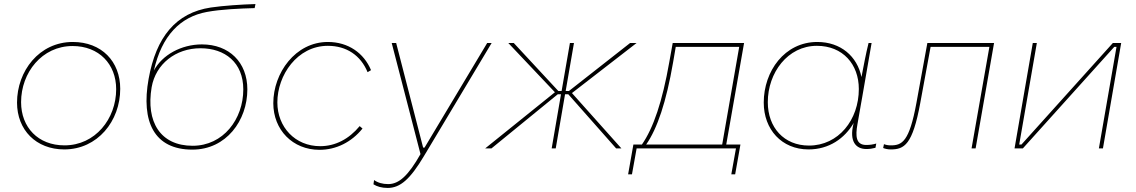

<svg xmlns="http://www.w3.org/2000/svg" viewBox="-20 -732 5601 947"><path d="M297 5C461 5 573 -135 573 -294C573 -429 481 -525 339 -525C173 -525 64 -381 64 -226C64 -91 158 5 297 5ZM298 -15C168 -15 84 -104 84 -228C84 -374 187 -505 338 -505C468 -505 553 -416 553 -292C553 -146 450 -15 298 -15Z M929 6C1096 6 1200 -138 1200 -291C1200 -425 1110 -513 976 -513C874 -513 780 -461 739 -384C778 -557 870 -649 1000 -673C1070 -686 1162 -690 1236 -692L1240 -712C1171 -710 1082 -704 1020 -695C847 -669 750 -549 713 -343C675 -132 740 6 929 6ZM930 -13C771 -13 699 -131 728 -302C748 -416 846 -494 969 -494C1089 -494 1180 -424 1180 -291C1180 -144 1081 -13 930 -13Z M1556 7C1638 7 1714 -31 1768 -98L1754 -110C1701 -46 1634 -11 1559 -11C1436 -11 1348 -105 1348 -227C1348 -361 1446 -506 1597 -506C1689 -506 1759 -459 1793 -376L1810 -386C1775 -470 1698 -525 1597 -525C1437 -525 1328 -372 1328 -223C1328 -92 1423 7 1556 7Z M1892 195C1954 195 2003 152 2071 38L2405 -520H2383L2074 -4H2067L1934 -520H1912L2054 28C1994 134 1948 176 1895 176C1866 176 1843 169 1825 156L1822 177C1839 188 1863 195 1892 195Z M2373 0H2404L2731 -267H2747L2701 0H2721L2767 -267H2783L3019 0H3045L2801 -273L3120 -520H3088L2786 -283H2770L2811 -520H2791L2750 -283H2734L2514 -520H2487L2717 -277Z M3078 128H3097L3120 0H3610L3587 128H3606L3632 -19H3562L3650 -520H3298L3281 -425C3247 -232 3203 -101 3146 -19H3104ZM3167 -19C3222 -98 3266 -228 3300 -425L3313 -501H3626L3542 -19Z M4253 3C4270 3 4282 1 4298 -3L4302 -24C4284 -19 4271 -17 4252 -17C4201 -17 4199 -62 4209 -118L4227 -221L4232 -249L4279 -520H4264C4250 -464 4240 -408 4229 -352C4208 -454 4127 -525 4011 -525C3850 -525 3747 -381 3747 -226C3747 -94 3835 5 3968 5C4069 5 4146 -49 4191 -126L4189 -119C4169 -36 4200 3 4253 3ZM4009 -506C4137 -506 4216 -415 4216 -293C4216 -141 4116 -14 3970 -14C3847 -14 3767 -103 3767 -228C3767 -373 3865 -506 4009 -506Z M4373 5C4440 5 4481 -17 4519 -224L4570 -501H4860L4772 0H4792L4883 -520H4554L4500 -224C4465 -33 4429 -15 4374 -15C4361 -15 4350 -17 4340 -21L4336 -2C4346 2 4359 5 4373 5Z M4984 0H5025L5476 -501H5487L5400 0H5420L5510 -520H5469L5018 -19H5007L5094 -520H5074Z"/></svg>

Font: Fixel Display 20240404 Thin
Style: Italic
Weight: 100
Italic angle: -10°
Designer: AlfaBravo + MacPaw
Foundry: Kyrylo Tkachov, Marchela Mozhyna, Serhii Makarenko, Maria Weinstein, Zakhar Kryvoshyya
Version: Version 1.211;Glyphs 3.2 (3225)